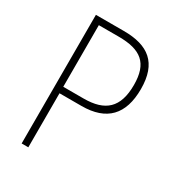

<svg xmlns="http://www.w3.org/2000/svg" viewBox="-172 -818 845 923"><g transform="rotate(30 250.0 -357.0)"><path d="M89 0H126V-300H248C387 -300 455 -372 455 -513C455 -658 380 -714 244 -714H89ZM239 -336H126V-678H236C360 -678 416 -634 416 -513C416 -387 358 -336 239 -336Z"/></g></svg>

Font: Noto Sans Mono ExtraCondensed ExtraLight
Style: Regular
Weight: 200
Width: 2
Designer: Monotype Design Team
Foundry: Monotype Imaging Inc.
Version: Version 2.014